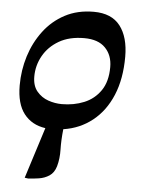

<svg xmlns="http://www.w3.org/2000/svg" viewBox="-51 -522 574 780"><g transform="rotate(5 236.0 -132.0)"><path d="M93 217 79 215 145 7Q89 -1 57.5 -41.5Q26 -82 26 -157Q26 -219 44 -276.5Q62 -334 97 -380.5Q132 -427 183 -454Q234 -481 300 -481Q373 -481 408 -435.5Q443 -390 443 -310Q443 -220 415 -153Q387 -86 336 -45.5Q285 -5 218 5Q213 51 214 88Q215 125 206 157Q198 184 179 196.5Q160 209 136.5 212.5Q113 216 93 217ZM203 -96Q252 -96 293.5 -113Q335 -130 360.5 -167Q386 -204 386 -263Q386 -311 357 -341Q328 -371 271 -371Q210 -371 168 -346.5Q126 -322 104 -282.5Q82 -243 82 -198Q82 -160 101 -137.5Q120 -115 147.5 -105.5Q175 -96 203 -96Z"/></g></svg>

Font: STIX Two Text SemiBold
Style: Italic
Weight: 600
Italic angle: -12°
Designer: Ross Mills, John Hudson & Paul Hanslow, Tiro Typeworks Ltd; with prior portions MicroPress Inc. and Coen Hoffman, Elsevi
Foundry: Tiro Typeworks Ltd
Version: Version 2.13 b171